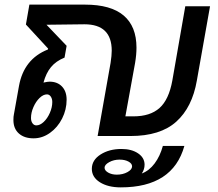

<svg xmlns="http://www.w3.org/2000/svg" viewBox="-20 -588 944 830"><path d="M888 -561 831 -240Q811 -124 742 -62Q673 0 544 0H402L458 -316Q463 -348 463 -369Q463 -483 345 -483Q295 -483 181 -481L268 -390L259 -339Q222 -324 200.5 -298Q179 -272 168 -231Q186 -235 194 -235Q228 -235 248 -214Q268 -193 268 -157Q268 -114 248.5 -75.5Q229 -37 196 -13.5Q163 10 125 10Q85 10 61.5 -11Q38 -32 38 -69Q38 -85 40 -93L62 -216Q83 -333 187 -374L188 -378L92 -482L107 -568H348Q459 -568 514.5 -521Q570 -474 570 -382Q570 -352 564 -316L522 -85H557Q629 -85 669.5 -121Q710 -157 725 -240L781 -561ZM183 -180Q167 -180 151 -164.5Q135 -149 124.5 -125Q114 -101 114 -78Q114 -64 120.5 -55Q127 -46 137 -46Q153 -46 169 -61Q185 -76 195.5 -100Q206 -124 206 -147Q206 -161 199.5 -170.5Q193 -180 183 -180ZM684 43H777Q727 222 502 222Q447 222 412 200Q377 178 377 142Q377 104 414.5 80Q452 56 505 56Q549 56 577 75Q605 94 605 124Q605 144 593 162Q625 150 648.5 118.5Q672 87 684 43ZM551 131Q551 119 535.5 110.5Q520 102 497 102Q472 102 452 113Q432 124 432 137Q432 149 447.5 158Q463 167 485 167Q511 167 531 156Q551 145 551 131Z"/></svg>

Font: KoHo SemiBold
Style: Italic
Weight: 600
Italic angle: -10°
Version: Version 1.000; ttfautohint (v1.6)